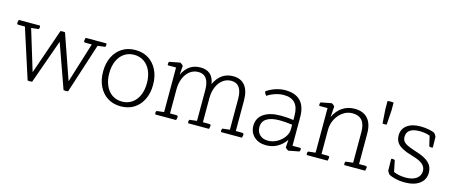

<svg xmlns="http://www.w3.org/2000/svg" viewBox="-43 -1180 4038 1714"><g transform="rotate(15 1976.0 -322.5)"><path d="M560 2 415 -406 270 2Q262 4 249 4Q236 4 228 2L80 -457H22Q6 -457 6 -471Q6 -477 10 -492L12 -500H208Q211 -492 211 -486Q211 -478 205 -467L137 -459L252 -81L397 -500Q405 -502 418 -502Q431 -502 439 -500L583 -86L698 -457H640Q624 -457 624 -471Q624 -477 628 -492L630 -500H822Q825 -492 825 -486Q825 -478 819 -467L751 -459L602 2Q594 4 581 4Q568 4 560 2Z M1089 -34Q1141 -34 1180.5 -61Q1220 -88 1241.5 -137Q1263 -186 1263 -250Q1263 -314 1241.5 -363Q1220 -412 1180.5 -439Q1141 -466 1089 -466Q1037 -466 997.5 -439Q958 -412 936.5 -363Q915 -314 915 -250Q915 -186 936.5 -137Q958 -88 997 -61Q1036 -34 1089 -34ZM1089 10Q1019 10 967.5 -22.5Q916 -55 887 -113.5Q858 -172 858 -250Q858 -328 887 -386.5Q916 -445 967.5 -477.5Q1019 -510 1089 -510Q1159 -510 1210.5 -477.5Q1262 -445 1291 -386.5Q1320 -328 1320 -250Q1320 -172 1291 -113.5Q1262 -55 1210.5 -22.5Q1159 10 1089 10Z M2208 0H2015Q2012 -8 2012 -14Q2012 -22 2018 -33L2086 -41V-325Q2086 -466 1986 -466Q1943 -466 1909 -440.5Q1875 -415 1855.5 -369.5Q1836 -324 1836 -266V-43H1894Q1910 -43 1910 -29Q1910 -23 1906 -8L1904 0H1711Q1708 -8 1708 -14Q1708 -22 1714 -33L1782 -41V-325Q1782 -466 1682 -466Q1639 -466 1605 -440.5Q1571 -415 1551.5 -369.5Q1532 -324 1532 -266V-43H1590Q1606 -43 1606 -29Q1606 -23 1602 -8L1600 0H1407Q1404 -8 1404 -14Q1404 -22 1410 -33L1478 -41V-453H1402Q1399 -460 1399 -467Q1399 -476 1405 -486L1504 -505Q1521 -496 1532 -483L1526 -399Q1579 -510 1689 -510Q1805 -510 1822 -392Q1877 -510 1992 -510Q2064 -510 2102 -462.5Q2140 -415 2140 -325V-43H2198Q2214 -43 2214 -29Q2214 -23 2210 -8Z M2736 -14 2637 5Q2620 -4 2609 -17L2614 -89Q2582 -42 2535.5 -16Q2489 10 2433 10Q2364 10 2321.5 -29Q2279 -68 2279 -130Q2279 -201 2335.5 -240.5Q2392 -280 2495 -280Q2518 -280 2548 -278Q2578 -276 2611 -271V-311Q2611 -465 2472 -465Q2436 -465 2395.5 -452.5Q2355 -440 2321 -417Q2314 -423 2308 -434.5Q2302 -446 2302 -454Q2341 -481 2385.5 -495.5Q2430 -510 2472 -510Q2663 -510 2663 -311V-47H2739Q2742 -40 2742 -33Q2742 -24 2736 -14ZM2611 -188V-228Q2579 -232 2549 -234.5Q2519 -237 2495 -237Q2416 -237 2375 -210.5Q2334 -184 2334 -132Q2334 -88 2362.5 -61Q2391 -34 2438 -34Q2482 -34 2521.5 -56Q2561 -78 2586 -113Q2611 -148 2611 -188Z M3347 0H3154Q3151 -8 3151 -14Q3151 -22 3157 -33L3225 -41V-325Q3225 -466 3106 -466Q3059 -466 3019.5 -438.5Q2980 -411 2956 -365.5Q2932 -320 2932 -266V-43H2990Q3006 -43 3006 -29Q3006 -23 3002 -8L3000 0H2807Q2804 -8 2804 -14Q2804 -22 2810 -33L2878 -41V-453H2802Q2799 -460 2799 -467Q2799 -476 2805 -486L2904 -505Q2921 -496 2932 -483L2925 -383Q2953 -444 3002 -477Q3051 -510 3115 -510Q3195 -510 3237 -462.5Q3279 -415 3279 -325V-43H3337Q3353 -43 3353 -29Q3353 -23 3349 -8Z M3388 -447 3379 -580V-653Q3386 -654 3394.5 -654.5Q3403 -655 3407 -655Q3411 -655 3419.5 -654.5Q3428 -654 3435 -653V-580L3426 -447Q3418 -445 3407 -445Q3396 -445 3388 -447Z M3546 -53 3544 -162Q3551 -165 3559 -165Q3569 -165 3578 -159L3599 -56Q3648 -34 3712 -34Q3774 -34 3810 -60Q3846 -86 3846 -130Q3846 -166 3818.5 -191Q3791 -216 3732 -233Q3665 -252 3626 -272.5Q3587 -293 3570.5 -319.5Q3554 -346 3554 -383Q3554 -442 3599.5 -476Q3645 -510 3724 -510Q3760 -510 3798.5 -503Q3837 -496 3856 -485Q3867 -472 3875 -455L3877 -356Q3869 -353 3862 -353Q3852 -353 3843 -359L3822 -451Q3779 -467 3727 -467Q3608 -467 3608 -383Q3608 -360 3619.5 -343.5Q3631 -327 3660 -313Q3689 -299 3740 -283Q3824 -258 3862.5 -221.5Q3901 -185 3901 -130Q3901 -65 3851 -27.5Q3801 10 3712 10Q3670 10 3630.5 1Q3591 -8 3565 -23Q3554 -36 3546 -53Z"/></g></svg>

Font: Scope One
Style: Regular
Weight: 400
Designer: Dalton Maag Ltd
Foundry: Dalton Maag Ltd
Version: Version 1.001; ttfautohint (v1.4.1) -l 11 -r 50 -G 50 -x 14 